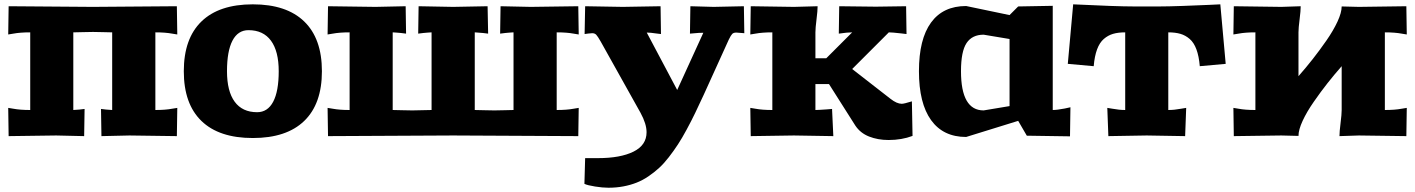

<svg xmlns="http://www.w3.org/2000/svg" viewBox="-20 -630 6559 890"><path d="M799.8 -601.1 801.8 -470.2 777.8 -474.1Q746.6 -480 700.2 -480V-120.1Q746.6 -120.1 777.8 -126L801.8 -129.9L799.8 1L580.1 -2L450.2 1L448.2 -125L472.2 -122.1Q498 -120.1 500 -120.1V-480Q492.2 -480 458.5 -481Q424.8 -481.9 411.1 -481.9Q397.5 -481.9 362.8 -481Q328.1 -480 319.8 -480V-120.1Q322.3 -120.1 348.1 -122.1L372.1 -125L370.1 1L240.2 -2L20 1L18.1 -129.9L42 -126Q73.2 -120.1 120.1 -120.1V-480Q73.2 -480 42 -474.1L18.1 -470.2L20 -601.1L410.2 -598.1Z M1390.1 -530.5Q1472.2 -451.2 1472.2 -299.8Q1472.2 -148.4 1390.1 -69.3Q1308.1 9.8 1151.9 9.8Q995.6 9.8 913.8 -69.3Q832 -148.4 832 -299.8Q832 -451.2 913.8 -530.5Q995.6 -609.9 1151.9 -609.9Q1308.1 -609.9 1390.1 -530.5ZM1131.8 -490.2Q1083 -490.2 1057.6 -441.7Q1032.2 -393.1 1032.2 -299.8Q1032.2 -207 1067.9 -158.4Q1103.5 -109.9 1171.9 -109.9Q1220.7 -109.9 1246.3 -158.4Q1272 -207 1272 -299.8Q1272 -392.6 1236.1 -441.4Q1200.2 -490.2 1131.8 -490.2Z M2660.6 -601.1 2662.6 -470.2 2638.7 -474.1Q2607.4 -480 2560.5 -480V-120.1Q2607.4 -120.1 2638.7 -126L2662.6 -129.9L2660.6 1L2080.6 -2L1500.5 1L1498.5 -129.9L1522.5 -126Q1553.7 -120.1 1600.6 -120.1V-480Q1553.7 -480 1522.5 -474.1L1498.5 -470.2L1500.5 -601.1L1720.7 -598.1L1860.4 -601.1L1862.3 -474.1L1838.4 -477.1Q1828.1 -478 1818.8 -478.8Q1809.6 -479.5 1805.9 -479.7Q1802.2 -480 1800.3 -480V-120.1Q1808.6 -120.1 1843.3 -119.1Q1877.9 -118.2 1891.6 -118.2L1980.5 -120.1V-480Q1978.5 -480 1974.9 -479.7Q1971.2 -479.5 1961.9 -478.8Q1952.6 -478 1942.4 -477.1L1918.5 -474.1L1920.4 -601.1L2080.6 -598.1L2240.2 -601.1L2242.7 -474.1L2218.3 -477.1Q2210 -477.5 2202.6 -478.3Q2195.3 -479 2191.9 -479.2Q2188.5 -479.5 2185.5 -479.7Q2182.6 -480 2180.7 -480V-120.1Q2188.5 -120.1 2223.1 -119.1Q2257.8 -118.2 2271.5 -118.2Q2285.2 -118.2 2318.8 -119.1Q2352.5 -120.1 2360.4 -120.1V-480Q2357.9 -480 2354.2 -479.7Q2350.6 -479.5 2341.6 -478.8Q2332.5 -478 2322.3 -477.1L2298.3 -474.1L2300.3 -601.1L2440.4 -598.1Z M3428.2 -601.1 3430.2 -476.1Q3393.6 -479 3393.1 -479Q3380.4 -479 3374.3 -472.9Q3368.2 -466.8 3358.4 -446.8L3242.2 -190.9Q3220.2 -143.1 3202.1 -105.7Q3184.1 -68.4 3162.8 -29.1Q3141.6 10.3 3122.3 39.8Q3103 69.3 3080.3 98.6Q3057.6 127.9 3034.9 148.7Q3012.2 169.4 2985.6 187.5Q2959 205.6 2930.4 216.8Q2901.9 228 2869.1 234.1Q2836.4 240.2 2800.3 240.2Q2773.4 240.2 2738.3 234.6Q2703.1 229 2689 222.2L2692.4 103H2752Q2855.5 103 2916.3 73Q2977.1 43 2977.1 -17.1Q2977.1 -55.7 2949.2 -106.9L2764.2 -438Q2750.5 -461.9 2743.7 -469Q2736.8 -476.1 2725.1 -476.1Q2718.3 -476.1 2705.8 -474.4Q2693.4 -472.7 2689.9 -472.2L2692.4 -601.1L2867.2 -598.1L3042 -601.1L3043.9 -472.2L3020 -475.1Q2995.6 -479 2978 -479L3119.1 -212.9L3240.2 -478Q3217.8 -478 3202.1 -476.1L3178.2 -474.1L3180.2 -601.1L3288.1 -598.1Z M4180.2 -601.1 4182.1 -472.2 4157.7 -475.1Q4114.7 -480 4100.1 -480L3930.2 -310.1L4107.9 -171.9Q4137.2 -148.9 4160.2 -148.9Q4170.4 -148.9 4207 -160.2L4210 0Q4159.7 19 4099.1 19Q4049.3 19 4008.5 2.9Q3967.8 -13.2 3944.8 -47.9L3822.8 -240.2H3759.8V-120.1Q3772.9 -120.1 3813 -123L3836.9 -125L3842.8 1L3660.2 -2L3460 1L3458 -129.9L3481.9 -126Q3513.2 -120.1 3560.1 -120.1V-480Q3513.2 -480 3481.9 -474.1L3458 -470.2L3460 -601.1L3660.2 -598.1L3770 -601.1Q3770 -580.6 3764.9 -540.3Q3759.8 -500 3759.8 -480V-359.9H3810.1L3930.2 -480Q3908.2 -480 3868.2 -474.1L3870.1 -601.1L4040 -599.1Z M4859.9 -603V-120.1Q4879.4 -120.1 4915.5 -127L4941.9 -132.8L4939.9 2L4739.7 -1L4699.7 -69.8L4458.5 4.9Q4352.1 4.9 4295.9 -73.2Q4239.7 -151.4 4239.7 -299.8Q4239.7 -448.7 4295.7 -525.4Q4351.6 -602.1 4458.5 -602.1L4659.7 -560.1L4699.7 -600.1ZM4659.7 -449.2 4539.6 -469.2Q4486.3 -469.2 4460.4 -430.4Q4434.6 -391.6 4434.6 -299.8Q4434.6 -118.2 4539.6 -118.2L4659.7 -138.2Z M5636.7 -609.9 5661.6 -334 5541.5 -323.2Q5537.6 -369.6 5525.9 -401.1Q5514.2 -432.6 5494.6 -449.5Q5475.1 -466.3 5451.7 -473.1Q5428.2 -480 5395.5 -480V-120.1Q5423.3 -120.1 5454.6 -126L5478.5 -129.9L5473.6 1L5295.4 -2L5117.7 1L5112.8 -129.9L5136.7 -126Q5168 -120.1 5195.8 -120.1V-480Q5163.1 -480 5139.6 -473.1Q5116.2 -466.3 5096.7 -449.5Q5077.1 -432.6 5065.4 -401.1Q5053.7 -369.6 5049.8 -323.2L4929.7 -334L4954.6 -609.9Q5154.8 -600.1 5234.9 -600.1H5356.4Q5392.1 -600.1 5462.2 -602.5Q5532.2 -605 5584.5 -607.4Z M6499 -601.1 6501 -470.2 6477.1 -474.1Q6445.8 -480 6399.4 -480V-120.1Q6445.8 -120.1 6477.1 -126L6501 -129.9L6499 1L6279.3 -2L6189 1Q6189 -19.5 6194.1 -59.8Q6199.2 -100.1 6199.2 -120.1V-323.2Q6164.1 -283.2 6133.3 -244.1Q6102.5 -205.1 6070.1 -158.4Q6037.6 -111.8 6018.3 -70.1Q5999 -28.3 5999 0L5919.4 -2L5699.2 1L5697.3 -129.9L5721.2 -126Q5752.4 -120.1 5799.3 -120.1V-480Q5752.4 -480 5721.2 -474.1L5697.3 -470.2L5699.2 -601.1L5919.4 -598.1L6009.3 -601.1Q6009.3 -580.6 6004.2 -540.3Q5999 -500 5999 -480V-276.9Q6034.2 -316.9 6064.9 -356Q6095.7 -395 6128.2 -441.7Q6160.6 -488.3 6179.9 -530Q6199.2 -571.8 6199.2 -600.1L6279.3 -598.1Z"/></svg>

Font: Zantroke
Style: Regular
Weight: 500
Foundry: gluk
Version: Version 0.36